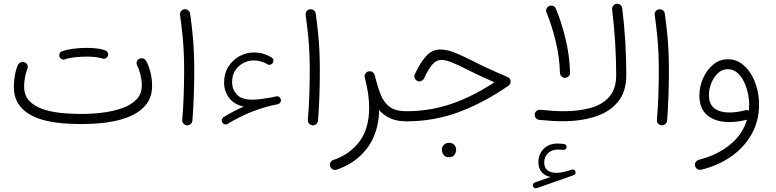

<svg xmlns="http://www.w3.org/2000/svg" viewBox="-20 -646 4162 1030"><path d="M54.2 -182.1Q54.2 -211.4 60.1 -243.7Q65.9 -275.9 76.7 -298.3Q82 -308.6 92.8 -312.3Q103.5 -315.9 113.8 -311Q135.7 -300.3 126 -273.9Q119.1 -259.3 114.3 -232.2Q109.4 -205.1 109.4 -182.1Q109.4 -136.7 134.5 -107.9Q159.7 -79.1 203.1 -63Q246.6 -46.9 301.5 -40.8Q356.4 -34.7 415.5 -34.7Q471.2 -34.7 528.3 -41.5Q585.4 -48.3 633.8 -65.2Q682.1 -82 711.4 -111.8Q740.7 -141.6 740.7 -187Q740.7 -215.8 733.2 -246.1Q725.6 -276.4 716.3 -292.5Q705.6 -317.4 726.6 -330.1Q736.3 -335.4 747.3 -332.5Q758.3 -329.6 763.7 -319.8Q777.8 -294.9 786.9 -259Q795.9 -223.1 795.9 -187Q795.9 -130.9 769.8 -93.5Q743.7 -56.2 700.7 -33.4Q657.7 -10.7 606.9 0.7Q556.2 12.2 505.9 15.9Q455.6 19.5 415.5 19.5Q372.1 19.5 322.5 15.9Q272.9 12.2 225.6 1.2Q178.2 -9.8 139.4 -32Q100.6 -54.2 77.4 -90.8Q54.2 -127.4 54.2 -182.1ZM298.8 -342.8Q296.4 -351.6 300.5 -360.1Q304.7 -368.7 314 -371.1Q339.8 -380.4 375.7 -384.8Q411.6 -389.2 446.3 -389.2Q510.3 -389.2 546.9 -375Q556.2 -370.1 559.1 -360.6Q562 -351.1 556.6 -342.3Q546.4 -326.7 530.3 -332Q516.6 -336.9 493.7 -339.6Q470.7 -342.3 446.3 -342.3Q412.6 -342.3 380.6 -338.6Q348.6 -335 327.6 -327.6Q318.4 -324.7 309.8 -329.6Q301.3 -334.5 298.8 -342.8Z M945.8 -565.9Q944.3 -577.1 951.4 -586.2Q958.5 -595.2 969.2 -596.2Q980.5 -597.7 989.5 -590.8Q998.5 -584 1000 -572.8Q1008.3 -512.7 1012.9 -465.6Q1017.6 -418.5 1019.8 -371.1Q1022 -323.7 1022 -261.7Q1022 -198.2 1019.5 -128.7Q1017.1 -59.1 1012.2 1.5Q1011.2 12.2 1002.4 19.8Q993.7 27.3 982.4 26.4Q971.7 25.4 964.1 16.8Q956.5 8.3 957.5 -2.4Q962.9 -63 965.3 -132.1Q967.8 -201.2 967.8 -263.7Q967.8 -323.7 965.6 -369.1Q963.4 -414.6 958.7 -460.2Q954.1 -505.9 945.8 -565.9Z M1172.9 11.2Q1168 3.9 1170.2 -4.9Q1172.4 -13.7 1179.7 -18.1Q1232.9 -50.3 1287.1 -74.2Q1234.4 -85.9 1208.3 -121.8Q1182.1 -157.7 1182.1 -203.1Q1182.1 -251.5 1204.8 -287.8Q1227.5 -324.2 1264.4 -344.5Q1301.3 -364.7 1343.8 -364.7Q1390.6 -364.7 1434.1 -339.4Q1452.6 -329.1 1444.3 -311Q1440.9 -302.7 1432.1 -299.6Q1423.3 -296.4 1416 -300.8Q1380.4 -321.8 1342.8 -321.8Q1295.4 -321.8 1260.3 -290Q1225.1 -258.3 1225.1 -204.6Q1225.1 -167.5 1249.8 -139.4Q1274.4 -111.3 1334.5 -111.3Q1353.5 -111.3 1380.1 -114.7Q1406.7 -118.2 1433.6 -123Q1447.8 -126 1461.9 -128.9Q1463.9 -129.4 1465.3 -129.4Q1476.6 -130.4 1483.4 -119.6Q1485.8 -116.2 1486.8 -111.8Q1487.8 -107.4 1486.3 -103Q1486.3 -103 1486.3 -102.5Q1485.8 -101.6 1485.8 -101.1Q1485.4 -100.1 1485.4 -99.6Q1484.9 -99.1 1484.9 -98.6Q1484.4 -98.1 1484.4 -97.7Q1479 -88.9 1469.7 -86.9Q1331.1 -60.5 1202.1 18.1Q1194.8 22.9 1186 20.8Q1177.2 18.6 1172.9 11.2Z M1619.6 -565.9Q1618.2 -577.1 1625.2 -586.2Q1632.3 -595.2 1643.1 -596.2Q1654.3 -597.7 1663.3 -590.8Q1672.4 -584 1673.8 -572.8Q1682.1 -512.7 1686.8 -465.6Q1691.4 -418.5 1693.6 -371.1Q1695.8 -323.7 1695.8 -261.7Q1695.8 -198.2 1693.4 -128.7Q1690.9 -59.1 1686 1.5Q1685.1 12.2 1676.3 19.8Q1667.5 27.3 1656.2 26.4Q1645.5 25.4 1637.9 16.8Q1630.4 8.3 1631.3 -2.4Q1636.7 -63 1639.2 -132.1Q1641.6 -201.2 1641.6 -263.7Q1641.6 -323.7 1639.4 -369.1Q1637.2 -414.6 1632.6 -460.2Q1627.9 -505.9 1619.6 -565.9Z M1785.6 264.2Q1773.4 268.1 1763.9 262.2Q1754.4 256.3 1751 246.6Q1747.6 233.9 1753.2 224.6Q1758.8 215.3 1768.1 212.4Q1856.9 182.1 1908.7 112.8Q1960.4 43.5 1960.4 -68.4Q1960.4 -105.5 1954.3 -146Q1948.2 -186.5 1937 -229.5L1936.5 -231.9Q1934.1 -242.2 1940.4 -251.5Q1946.8 -260.7 1957 -263.2Q1963.9 -264.6 1970.7 -262.7Q1982.9 -259.8 1988.3 -248Q1989.3 -245.6 1990.2 -242.7Q2005.4 -181.6 2022.5 -138.2Q2039.6 -94.7 2071.3 -72Q2103 -49.3 2160.6 -49.3H2161.1Q2172.4 -49.3 2180.2 -41.3Q2188 -33.2 2188 -22Q2188 -10.7 2180.2 -2.9Q2172.4 4.9 2161.1 4.9H2160.6Q2109.4 4.9 2074 -11.2Q2038.6 -27.3 2014.2 -55.2Q2010.7 68.8 1949 149.7Q1887.2 230.5 1785.6 264.2Z M2342.8 -380.4Q2379.9 -380.4 2424.3 -361.8Q2468.8 -343.3 2524.9 -314.5Q2560.5 -296.4 2604.5 -276.1Q2648.4 -255.9 2702.6 -232.9Q2719.2 -226.6 2719.2 -208Q2719.2 -192.9 2706.5 -185.1Q2572.8 -93.3 2439.9 -44.2Q2307.1 4.9 2161.1 4.9Q2149.9 4.9 2141.8 -3.2Q2133.8 -11.2 2133.8 -22Q2133.8 -33.2 2141.8 -41.3Q2149.9 -49.3 2161.1 -49.3Q2284.2 -49.3 2399.4 -88.1Q2514.6 -127 2632.3 -204.6Q2590.8 -222.7 2556.2 -238.8Q2521.5 -254.9 2491.7 -270Q2441.4 -295.9 2406.5 -310.3Q2371.6 -324.7 2347.2 -324.7Q2321.8 -324.7 2300.5 -301.3Q2279.3 -277.8 2254.9 -225.1Q2251 -216.3 2239.3 -211.2Q2227.5 -206.1 2215.8 -213.4Q2208 -218.3 2204.3 -228.3Q2200.7 -238.3 2205.6 -248Q2234.4 -310.5 2266.4 -345.5Q2298.3 -380.4 2342.8 -380.4ZM2350.6 155.8Q2350.6 142.6 2360.8 131.3Q2371.1 120.1 2389.2 120.1Q2410.6 120.1 2421.4 136.7Q2427.2 146 2427.2 156.7Q2427.2 168.9 2419.2 183.1Q2411.1 197.3 2388.2 197.3Q2373 197.3 2364.7 189.9Q2356.4 182.6 2353.5 173.3Q2350.6 165 2350.6 155.8Z M2839.4 353.5Q2837.4 347.7 2839.8 341.3Q2842.3 335 2848.6 333L2933.6 303.2Q2903.8 297.9 2886 277.3Q2868.2 256.8 2868.2 224.1Q2868.2 180.7 2896.5 152.3Q2924.8 124 2970.7 124Q2978.5 124 2988.8 124.8Q2999 125.5 3005.9 126.5Q3020.5 129.4 3019.5 143.6Q3019 149.9 3013.7 154.5Q3008.3 159.2 3001.5 158.2Q2996.6 157.2 2988 156.7Q2979.5 156.2 2973.6 156.2Q2940.4 156.2 2919.9 175.8Q2899.4 195.3 2899.4 225.6Q2899.4 253.4 2916.7 267.3Q2934.1 281.2 2963.9 281.2Q2979.5 281.2 2999.5 277.3Q3019.5 273.4 3046.9 264.2Q3053.7 261.7 3059.6 265.1Q3065.4 268.6 3066.9 274.9Q3068.8 281.2 3065.7 286.9Q3062.5 292.5 3057.1 293.9L2859.4 363.3Q2853 365.2 2847.4 362.3Q2841.8 359.4 2839.4 353.5ZM2848.6 -32.7Q2849.6 -43.9 2858.2 -51Q2866.7 -58.1 2878.4 -57.1Q2913.1 -53.7 2943.8 -51.5Q2974.6 -49.3 3003.4 -49.3Q3085 -49.3 3148.7 -67.1Q3212.4 -85 3249 -127.4Q3285.6 -169.9 3285.6 -242.7Q3285.6 -329.1 3280 -418.7Q3274.4 -508.3 3263.7 -595.2Q3262.7 -606.4 3269.5 -615.2Q3276.4 -624 3287.1 -625.5Q3298.3 -627 3307.4 -620.1Q3316.4 -613.3 3317.9 -602.1Q3329.1 -512.2 3334.5 -421.6Q3339.8 -331.1 3339.8 -242.7Q3339.8 -154.3 3295.2 -99.9Q3250.5 -45.4 3173.3 -20.5Q3096.2 4.4 2997.6 4.4Q2968.3 4.4 2937.5 2.4Q2906.7 0.5 2873 -2.9Q2861.3 -3.9 2854.5 -12.7Q2847.7 -21.5 2848.6 -32.7ZM2911.6 -579.6Q2907.2 -590.3 2912.1 -600.3Q2917 -610.4 2927.2 -614.3Q2937.5 -618.2 2948 -613.8Q2958.5 -609.4 2962.4 -598.6Q2993.7 -522.9 3014.6 -434.6Q3035.6 -346.2 3038.1 -257.3Q3039.1 -246.1 3031.5 -237.8Q3023.9 -229.5 3012.7 -228.5Q3001.5 -228 2993.2 -235.4Q2984.9 -242.7 2983.9 -253.9Q2981.9 -337.4 2961.4 -422.9Q2940.9 -508.3 2911.6 -579.6Z M3492.2 -565.9Q3490.7 -577.1 3497.8 -586.2Q3504.9 -595.2 3515.6 -596.2Q3526.9 -597.7 3535.9 -590.8Q3544.9 -584 3546.4 -572.8Q3554.7 -512.7 3559.3 -465.6Q3564 -418.5 3566.2 -371.1Q3568.4 -323.7 3568.4 -261.7Q3568.4 -198.2 3565.9 -128.7Q3563.5 -59.1 3558.6 1.5Q3557.6 12.2 3548.8 19.8Q3540 27.3 3528.8 26.4Q3518.1 25.4 3510.5 16.8Q3502.9 8.3 3503.9 -2.4Q3509.3 -63 3511.7 -132.1Q3514.2 -201.2 3514.2 -263.7Q3514.2 -323.7 3512 -369.1Q3509.8 -414.6 3505.1 -460.2Q3500.5 -505.9 3492.2 -565.9Z M3885.3 -328.1Q3924.8 -328.1 3955.8 -306.6Q3986.8 -285.2 4008.3 -249.8Q4029.8 -214.4 4041 -171.6Q4052.2 -128.9 4052.2 -86.9Q4052.2 3.9 4011 75.7Q3969.7 147.5 3899.2 195.8Q3828.6 244.1 3740.7 264.6Q3729.5 266.6 3720.2 260.3Q3710.9 253.9 3708.5 243.2Q3706.1 231.9 3712.6 222.9Q3719.2 213.9 3730 210.9Q3827.6 186 3895.5 130.9Q3963.4 75.7 3987.3 -3.9Q3937 8.8 3893.6 8.8Q3818.8 8.8 3775.4 -26.6Q3731.9 -62 3731.9 -134.8Q3731.9 -181.2 3751.5 -225.6Q3771 -270 3805.4 -299.1Q3839.8 -328.1 3885.3 -328.1ZM3783.2 -136.7Q3783.2 -86.4 3813 -64.5Q3842.8 -42.5 3893.1 -42.5Q3914.6 -42.5 3936.3 -45.9Q3958 -49.3 3980.5 -54.7Q3988.8 -57.1 3997.6 -53.2Q3999 -68.8 3999 -85Q3999 -114.7 3991.7 -147.7Q3984.4 -180.7 3970 -209.7Q3955.6 -238.8 3934.1 -256.8Q3912.6 -274.9 3884.3 -274.9Q3854 -274.9 3831.1 -253.2Q3808.1 -231.4 3795.7 -199.5Q3783.2 -167.5 3783.2 -136.7Z"/></svg>

Font: Mikhak-DS2-FD Light
Style: Regular
Weight: 300
Designer: Amin Abedi
Version: Version 3.2